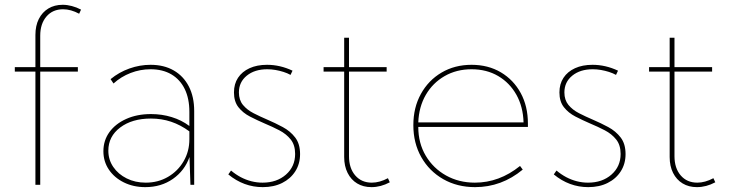

<svg xmlns="http://www.w3.org/2000/svg" viewBox="-20 -767 3036 797"><path d="M147 0H127V-469.7H41.5V-488.3H127V-622.1Q127 -660.2 141.1 -688.2Q155.3 -716.3 180.7 -731.7Q206.1 -747.1 240.2 -747.1Q258.8 -747.1 278.3 -741.9Q297.9 -736.8 316.4 -727.1L308.6 -710Q291.5 -719.2 274.7 -723.9Q257.8 -728.5 241.7 -728.5Q198.7 -728.5 172.9 -698.5Q147 -668.5 147 -618.7V-488.3H303.2V-469.7H147Z M786.1 0H770.5L766.6 -115.2Q746.6 -58.6 697.8 -24.4Q648.9 9.8 583 9.8Q533.7 9.8 494.1 -9.8Q454.6 -29.3 431.9 -63Q409.2 -96.7 409.2 -139.2Q409.2 -184.1 434.3 -218.8Q459.5 -253.4 504.2 -273.4Q548.8 -293.5 606.9 -293.5Q651.9 -293.5 692.6 -281Q733.4 -268.6 766.1 -244.1V-302.7Q766.1 -357.9 746.8 -397.5Q727.5 -437 691.4 -458.3Q655.3 -479.5 605 -479.5Q562 -479.5 522.2 -464.1Q482.4 -448.7 451.2 -420.4L439 -438.5Q474.1 -467.3 517.3 -482.7Q560.5 -498 605 -498Q660.6 -498 701.2 -474.6Q741.7 -451.2 763.9 -408.2Q786.1 -365.2 786.1 -306.2ZM585 -8.8Q636.2 -8.8 677.2 -32.7Q718.3 -56.6 742.2 -97.7Q766.1 -138.7 766.1 -189V-221.7Q729.5 -248.5 690.2 -261.7Q650.9 -274.9 606.4 -274.9Q528.3 -274.9 479 -237.8Q429.7 -200.7 429.7 -141.6Q429.7 -104 450.2 -74Q470.7 -43.9 505.9 -26.4Q541 -8.8 585 -8.8Z M927.7 -43 939 -59.1Q958 -43 979.2 -31.7Q1000.5 -20.5 1023.4 -14.6Q1046.4 -8.8 1069.8 -8.8Q1128.9 -8.8 1167 -42.2Q1205.1 -75.7 1205.1 -127.9Q1205.1 -165 1186.8 -188Q1168.5 -210.9 1139.4 -226.1Q1110.4 -241.2 1078.6 -254.4Q1046.9 -268.1 1017.6 -283.2Q988.3 -298.3 969.7 -322Q951.2 -345.7 951.2 -383.3Q951.2 -418.5 968 -444.1Q984.9 -469.7 1015.9 -483.9Q1046.9 -498 1088.4 -498Q1142.6 -498 1194.3 -473.6L1186 -456.1Q1172.9 -463.4 1156.7 -468.5Q1140.6 -473.6 1123.3 -476.6Q1106 -479.5 1089.4 -479.5Q1037.1 -479.5 1004.4 -452.9Q971.7 -426.3 971.7 -383.3Q971.7 -352.1 988.5 -331.5Q1005.4 -311 1032.5 -297.1Q1059.6 -283.2 1089.4 -270.5Q1122.6 -256.3 1153.8 -239.5Q1185.1 -222.7 1205.3 -196.3Q1225.6 -169.9 1225.6 -127.4Q1225.6 -86.9 1205.8 -55.9Q1186 -24.9 1151.4 -7.6Q1116.7 9.8 1070.8 9.8Q991.7 9.8 927.7 -43Z M1598.1 -10.3Q1560.5 9.8 1522 9.8Q1487.8 9.8 1462.4 -5.6Q1437 -21 1422.9 -49.3Q1408.7 -77.6 1408.7 -115.2V-469.7H1323.2V-488.3H1408.7V-610.4H1428.7V-488.3H1585V-469.7H1428.7V-118.7Q1428.7 -68.8 1454.6 -38.8Q1480.5 -8.8 1523.4 -8.8Q1555.7 -8.8 1590.3 -27.3Z M2149.9 -63Q2062 9.8 1952.1 9.8Q1877.9 9.8 1819.8 -23.4Q1761.7 -56.6 1728.8 -114.7Q1695.8 -172.9 1695.8 -247.6Q1695.8 -320.3 1727.1 -377Q1758.3 -433.6 1813 -465.8Q1867.7 -498 1937.5 -498Q2006.3 -498 2059.1 -466.8Q2111.8 -435.5 2141.6 -380.6Q2171.4 -325.7 2171.4 -253.9V-240.2H1716.3Q1716.3 -172.9 1747.3 -120.6Q1778.3 -68.4 1831.5 -38.6Q1884.8 -8.8 1951.2 -8.8Q2052.7 -8.8 2138.7 -78.1ZM1716.3 -258.8H2153.3Q2151.4 -324.2 2123.5 -373.8Q2095.7 -423.3 2047.9 -451.4Q2000 -479.5 1937.5 -479.5Q1875 -479.5 1825.7 -451.2Q1776.4 -422.9 1747.6 -373.3Q1718.8 -323.7 1716.3 -258.8Z M2278.8 -43 2290 -59.1Q2309.1 -43 2330.3 -31.7Q2351.6 -20.5 2374.5 -14.6Q2397.5 -8.8 2420.9 -8.8Q2480 -8.8 2518.1 -42.2Q2556.2 -75.7 2556.2 -127.9Q2556.2 -165 2537.8 -188Q2519.5 -210.9 2490.5 -226.1Q2461.4 -241.2 2429.7 -254.4Q2397.9 -268.1 2368.7 -283.2Q2339.4 -298.3 2320.8 -322Q2302.2 -345.7 2302.2 -383.3Q2302.2 -418.5 2319.1 -444.1Q2335.9 -469.7 2366.9 -483.9Q2397.9 -498 2439.5 -498Q2493.7 -498 2545.4 -473.6L2537.1 -456.1Q2523.9 -463.4 2507.8 -468.5Q2491.7 -473.6 2474.4 -476.6Q2457 -479.5 2440.4 -479.5Q2388.2 -479.5 2355.5 -452.9Q2322.8 -426.3 2322.8 -383.3Q2322.8 -352.1 2339.6 -331.5Q2356.4 -311 2383.5 -297.1Q2410.6 -283.2 2440.4 -270.5Q2473.6 -256.3 2504.9 -239.5Q2536.1 -222.7 2556.4 -196.3Q2576.7 -169.9 2576.7 -127.4Q2576.7 -86.9 2556.9 -55.9Q2537.1 -24.9 2502.4 -7.6Q2467.8 9.8 2421.9 9.8Q2342.8 9.8 2278.8 -43Z M2949.2 -10.3Q2911.6 9.8 2873 9.8Q2838.9 9.8 2813.5 -5.6Q2788.1 -21 2773.9 -49.3Q2759.8 -77.6 2759.8 -115.2V-469.7H2674.3V-488.3H2759.8V-610.4H2779.8V-488.3H2936V-469.7H2779.8V-118.7Q2779.8 -68.8 2805.7 -38.8Q2831.5 -8.8 2874.5 -8.8Q2906.7 -8.8 2941.4 -27.3Z"/></svg>

Font: Kumbh Sans Thin
Style: Regular
Weight: 250
Version: Version 1.004